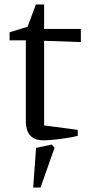

<svg xmlns="http://www.w3.org/2000/svg" viewBox="-20 -621 394 862"><path d="M174 9Q144 9 127 -3Q110 -15 103 -34Q96 -53 96 -73V-440H23V-476L104 -501L141 -601H178V-491H343V-432L178 -438V-58L329 -38V-11Q309 -6 277.5 -1Q246 4 217 6.5Q188 9 174 9ZM129 221 142 43 212 28 225 42 162 221Z"/></svg>

Font: Manuale
Style: Regular
Weight: 400
Designer: Eduardo Tunni / Pablo Cosgaya
Foundry: Eduardo Tunni / Pablo Cosgaya
Version: Version 1.002